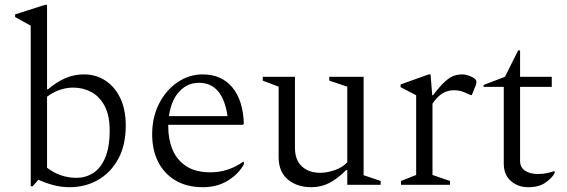

<svg xmlns="http://www.w3.org/2000/svg" viewBox="-20 -770 2361 800"><path d="M108 6V-663L43 -699V-710L168 -750H176V-398H180Q218 -430 254 -445Q290 -460 330 -460Q380 -460 419.5 -434Q459 -408 481.5 -360.5Q504 -313 504 -247Q504 -165 472.5 -107.5Q441 -50 388 -20Q335 10 270 10Q235 10 201.5 1Q168 -8 140 -21L116 6ZM286 -405Q227 -405 176 -367V-71Q231 -29 299 -29Q336 -29 367.5 -48.5Q399 -68 418 -112Q437 -156 437 -227Q437 -289 416 -328.5Q395 -368 360.5 -386.5Q326 -405 286 -405Z M826 10Q759 10 711.5 -18Q664 -46 639 -95.5Q614 -145 614 -210Q614 -282 643 -338.5Q672 -395 720 -427.5Q768 -460 824 -460Q903 -460 948 -406Q993 -352 996 -254L992 -250H681Q681 -246 681 -242Q681 -190 699 -146.5Q717 -103 756 -77.5Q795 -52 857 -52Q931 -52 993 -96H996V-85Q974 -45 929.5 -17.5Q885 10 826 10ZM809 -425Q761 -425 727 -388.5Q693 -352 684 -286H928Q908 -425 809 -425Z M1277 10Q1218 10 1179.5 -22Q1141 -54 1141 -115V-409L1075 -434V-450H1209V-154Q1209 -103 1238 -76.5Q1267 -50 1314 -50Q1342 -50 1374.5 -61Q1407 -72 1427 -94V-409L1352 -434V-450H1495V-40L1566 -16V0H1427V-62H1423Q1385 -24 1351 -7Q1317 10 1277 10Z M1651 0V-16L1714 -41V-373L1649 -407V-418L1766 -460H1774L1781 -373H1784Q1814 -412 1834.5 -430.5Q1855 -449 1872 -454.5Q1889 -460 1906 -460Q1914 -460 1924 -457.5Q1934 -455 1940 -452Q1951 -448 1958 -442Q1965 -436 1965 -429Q1965 -426 1964.5 -422Q1964 -418 1962 -414L1946 -374H1941L1911 -387Q1893 -394 1871 -394Q1846 -394 1824 -381Q1802 -368 1782 -338V-41L1855 -16V0Z M2181 10Q2138 10 2108.5 -16Q2079 -42 2079 -89V-408H1995V-416L2084 -450L2139 -560H2147V-450H2279V-408H2147V-100Q2147 -72 2168 -58.5Q2189 -45 2221 -45Q2241 -45 2258 -48.5Q2275 -52 2289 -57L2291 -56V-49Q2281 -29 2253.5 -9.5Q2226 10 2181 10Z"/></svg>

Font: Spectral Light
Style: Regular
Weight: 300
Designer: Jean-Baptiste Levee
Foundry: Production Type
Version: Version 2.001